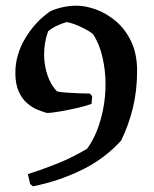

<svg xmlns="http://www.w3.org/2000/svg" viewBox="-20 -537 541 675"><path d="M96 118 86 110 78 75Q132 58 184 37Q236 16 286 -14Q316 -54 333.5 -115.5Q351 -177 351 -242Q351 -288 340.5 -335Q330 -382 307 -417Q295 -427 276.5 -436.5Q258 -446 240 -452.5Q222 -459 213 -459Q196 -454 180 -446.5Q164 -439 149 -427Q135 -387 135 -346Q135 -309 146.5 -274Q158 -239 180 -216Q190 -213 212 -211.5Q234 -210 257.5 -209Q281 -208 296 -208L304 -199L302 -172Q284 -165 254 -158Q224 -151 193 -145.5Q162 -140 144 -140Q130 -144 111.5 -151.5Q93 -159 75 -174.5Q57 -190 45.5 -216Q34 -242 34 -281Q34 -344 68.5 -402Q103 -460 156 -497Q175 -506 199.5 -511.5Q224 -517 249 -517Q281 -517 318 -503.5Q355 -490 388 -462Q421 -434 441.5 -390.5Q462 -347 462 -288Q462 -218 447 -157Q432 -96 406 -43Q347 22 266.5 61Q186 100 96 118Z"/></svg>

Font: Labrada Medium
Style: Regular
Weight: 500
Designer: Mercedes Jáuregui
Foundry: Omnibus-Type Team
Version: Version 1.000; ttfautohint (v1.8.4.7-5d5b)